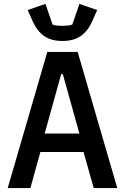

<svg xmlns="http://www.w3.org/2000/svg" viewBox="-20 -964 640 984"><path d="M581 0H460.5L408 -185H187L135.5 0H19.5L222.5 -698H378ZM387 -279.5 302 -584H293.5L209 -279.5ZM300 -754Q242.5 -754 206 -779.5Q169.5 -805 147 -856L122 -912.5L213 -944L249.5 -838Q258 -834.5 272.8 -833Q287.5 -831.5 300 -831.5Q312.5 -831.5 327.2 -833Q342 -834.5 350.5 -838L387 -944L478 -912.5L453 -856Q430.5 -805 394 -779.5Q357.5 -754 300 -754Z"/></svg>

Font: Lilex Medium
Style: Regular
Weight: 500
Designer: Mike Abbink, Paul van der Laan, Pieter van Rosmalen, Mikhael Khrustik
Foundry: Mikhael Khrustik
Version: Version 1.100